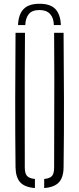

<svg xmlns="http://www.w3.org/2000/svg" viewBox="-20 -970 410 995"><path d="M185 -950.5Q241.5 -950.5 267.5 -922.5Q293.5 -894.5 295.5 -840H259Q258.5 -876.5 239.8 -897.2Q221 -918 185 -918Q145 -918 128.5 -896.2Q112 -874.5 111 -840H73.5Q75.5 -895 102 -922.8Q128.5 -950.5 185 -950.5ZM60.5 -103Q58.5 -280 58.8 -451.8Q59 -623.5 60.5 -800H109.5Q108.5 -682 108.2 -566.2Q108 -450.5 108.2 -335Q108.5 -219.5 108.5 -101.5Q108.5 -71.5 119.8 -58.5Q131 -45.5 161 -42.5V4.5Q108.5 0.5 85 -25Q61.5 -50.5 60.5 -103ZM209 4.5V-42.5Q239 -45.5 249.8 -58.5Q260.5 -71.5 260.5 -101.5Q260.5 -219.5 261 -335Q261.5 -450.5 261.5 -566.2Q261.5 -682 260.5 -800H309.5Q311 -623.5 311.5 -451.8Q312 -280 309.5 -103Q309 -50.5 285.2 -25Q261.5 0.5 209 4.5Z"/></svg>

Font: Big Shoulders Stencil Text ExtraLight
Style: Regular
Weight: 250
Version: Version 2.001